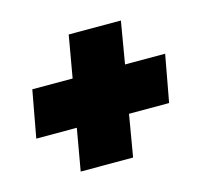

<svg xmlns="http://www.w3.org/2000/svg" viewBox="-58 -455 454 430"><g transform="rotate(-15 169.0 -240.0)"><path d="M80.5 -88.5H202L218.5 -185.5H311.5L331.5 -294.5H238.5L255 -392H134L117 -294.5H23.5L3.5 -185.5H97.5Z"/></g></svg>

Font: Anybody Expanded
Style: Bold Italic
Weight: 700
Width: 7
Italic angle: -10°
Version: Version 1.113;gftools[0.9.25]